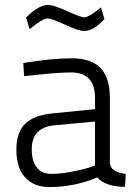

<svg xmlns="http://www.w3.org/2000/svg" viewBox="-20 -744 562 774"><path d="M423 -349V-88Q425 -50 487 -43L484 9Q405 9 372 -29Q281 10 179 10Q116 10 81 -29Q46 -68 46 -141Q46 -210 81.5 -245Q117 -280 193 -287L363 -304V-349Q363 -452 267 -452Q235 -452 187.5 -448Q140 -444 108 -440L77 -437L74 -490Q191 -509 269 -509Q347 -509 385 -470Q423 -431 423 -349ZM363 -254 201 -239Q108 -231 108 -142Q108 -94 128.5 -68.5Q149 -43 186 -43Q224 -43 268 -51.5Q312 -60 338 -68L363 -77ZM387 -714 401 -667Q356 -619 320 -619Q297 -619 242 -644.5Q187 -670 172 -670Q162 -670 144 -659Q126 -648 113 -637L100 -626L85 -673Q135 -724 173 -724Q197 -724 251.5 -699Q306 -674 320 -674Q329 -674 345.5 -684Q362 -694 374 -704Z"/></svg>

Font: TypoPRO Titillium Text
Style: 250 wt
Weight: 300
Designer: Accademia di Belle Arti di Urbino and others
Foundry: Accademia di Belle Arti di Urbino and others.
Version: Version 25.000